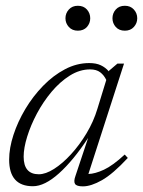

<svg xmlns="http://www.w3.org/2000/svg" viewBox="-20 -652 508 682"><path d="M248 -27 293 -162Q240.5 -82 189.5 -36.2Q138.5 9.5 97 9.5Q12.5 9.5 12.5 -85Q12.5 -126 27.8 -172.8Q43 -219.5 70 -264.8Q97 -310 133 -347Q169 -384 210.8 -406Q252.5 -428 297 -428Q321.5 -428 338 -420.2Q354.5 -412.5 366.5 -398.5L367 -400.5L397 -426H420.5L294 -34Q317.5 -34.5 349.2 -49.2Q381 -64 423 -103L434 -91Q381 -34 342.2 -12Q303.5 10 274.5 10Q252 10 246.5 1.2Q241 -7.5 248 -27ZM64 -95.5Q64 -33 118 -33Q142 -33 172 -52Q202 -71 232.2 -104Q262.5 -137 287.5 -178.8Q312.5 -220.5 326 -265.5L357.5 -368Q349.5 -385 336 -395.2Q322.5 -405.5 300 -405.5Q263 -405.5 228 -383.5Q193 -361.5 163.2 -326Q133.5 -290.5 111.2 -248.8Q89 -207 76.5 -166.5Q64 -126 64 -95.5ZM256.5 -543Q236.5 -543 224.5 -556.2Q212.5 -569.5 212.5 -587Q212.5 -605 224.5 -618.2Q236.5 -631.5 256.5 -631.5Q277 -631.5 288.8 -618.2Q300.5 -605 300.5 -587Q300.5 -569.5 288.8 -556.2Q277 -543 256.5 -543ZM423.5 -543Q403 -543 391.2 -556.2Q379.5 -569.5 379.5 -587Q379.5 -605 391.2 -618.2Q403 -631.5 423.5 -631.5Q443.5 -631.5 455.5 -618.2Q467.5 -605 467.5 -587Q467.5 -569.5 455.5 -556.2Q443.5 -543 423.5 -543Z"/></svg>

Font: Newsreader Text Light
Style: Italic
Weight: 300
Italic angle: -17°
Designer: Hugues Gentile
Foundry: Production Type
Version: Version 1.001